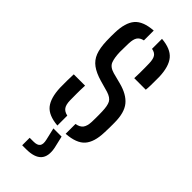

<svg xmlns="http://www.w3.org/2000/svg" viewBox="-254 -647 870 870"><g transform="rotate(45 181.0 -211.5)"><path d="M39 -123Q38.5 -146 38.8 -167Q39 -188 40 -210H112.5Q111 -179 111.2 -155.8Q111.5 -132.5 111.5 -115Q112 -88 121.2 -74.8Q130.5 -61.5 151.5 -57V6.5Q91 1.5 66.2 -29.2Q41.5 -60 39 -123ZM204.5 6.5V-56.5Q228 -60.5 238.5 -74.2Q249 -88 250 -115.5Q250.5 -130 250.5 -140.5Q250.5 -151 250.5 -160.8Q250.5 -170.5 250 -182.5Q249 -218 240 -234.8Q231 -251.5 202.5 -260.5L147.5 -276Q108 -287.5 84.5 -304.8Q61 -322 50.2 -349.8Q39.5 -377.5 38 -421.5Q37.5 -439.5 37.5 -451.2Q37.5 -463 38 -476Q39.5 -540 65.8 -571Q92 -602 156 -606.5V-543.5Q135.5 -539 126.8 -526Q118 -513 117 -486Q117 -477 116.5 -462Q116 -447 116 -429.5Q117 -394 125 -372.5Q133 -351 164.5 -342L216.5 -328.5Q272.5 -314 299 -281.8Q325.5 -249.5 325.5 -185Q325.5 -167 325.5 -153.2Q325.5 -139.5 324.5 -121Q322.5 -58.5 295.8 -28.2Q269 2 204.5 6.5ZM246 -391.5Q247 -408 247 -425.8Q247 -443.5 247 -459.5Q247 -475.5 246.5 -486.5Q246 -512.5 237.8 -525.8Q229.5 -539 209 -542.5V-606.5Q268.5 -601.5 294 -571Q319.5 -540.5 322 -477Q322 -469.5 322 -453.8Q322 -438 321.8 -421Q321.5 -404 320 -391.5ZM102 182.5V134.5H126.5Q150.5 134.5 159 123.2Q167.5 112 161.5 86.5L148 28.5H200.5L214 86.5Q223.5 135 201.8 158.8Q180 182.5 127 182.5Z"/></g></svg>

Font: Big Shoulders Stencil Text Thin
Style: Regular
Weight: 400
Version: Version 2.001